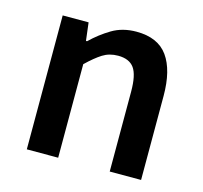

<svg xmlns="http://www.w3.org/2000/svg" viewBox="-80 -591 720 680"><g transform="rotate(15 280.0 -251.5)"><path d="M73 0V-491H168L176 -425H180Q213 -457 251.5 -480Q290 -503 341 -503Q420 -503 456 -452.5Q492 -402 492 -308V0H377V-293Q377 -354 359 -379Q341 -404 300 -404Q268 -404 243.5 -388.5Q219 -373 188 -343V0Z"/></g></svg>

Font: Giro Semibold
Style: Regular
Weight: 600
Designer: Paul D. Hunt
Foundry: Adobe Systems Incorporated
Version: Version 1.000;PS 1.0;hotconv 1.0.88;makeotf.lib2.5.647800